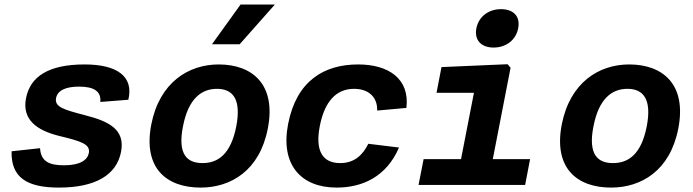

<svg xmlns="http://www.w3.org/2000/svg" viewBox="-20 -838 3140 870"><path d="M363.5 -546C202.5 -546 117.5 -493 98 -393.5C79 -297 145 -247.5 248.5 -222C346 -198.5 390.5 -185 382.5 -144.5C376.5 -113.5 344 -89 270 -89C203 -89 165 -106.5 161.5 -166.5L32.5 -152.5C29.5 -35 100 12 247 12C413 12 508.5 -45.5 528.5 -150C548.5 -253.5 470 -289 365 -316C269.5 -341 226.5 -353 234 -393.5C241 -429 278.5 -445.5 338.5 -445.5C408.5 -445.5 439 -422.5 434.5 -376L561.5 -386C587 -491 511.5 -546 363.5 -546Z M1193.5 -255.5C1232.5 -455 1124 -546 971 -546C834.5 -546 703 -465 665.5 -274C627 -74.5 736 12 889 12C1025.5 12 1156.5 -64.5 1193.5 -255.5ZM1050.5 -265C1025.5 -138 967 -99 897.5 -99C828 -99 784 -138 809 -265C833.5 -392 893.5 -435.5 963 -435.5C1032.5 -435.5 1075 -392 1050.5 -265ZM940.5 -637.5 1070 -817.5H1225.5L1066 -637.5Z M1788 -169.5 1649 -186.5C1623 -134.5 1585 -99 1521.5 -99C1442.5 -99 1407 -153 1429 -266.5C1450.5 -376.5 1502 -435.5 1584.5 -435.5C1649.5 -435.5 1691 -398.5 1689 -337L1821.5 -349C1837.5 -482.5 1739 -546 1603 -546C1448.5 -546 1323.5 -472 1285.5 -276C1250 -93.5 1342 12 1505.5 12C1620 12 1730.5 -35.5 1788 -169.5Z M1876.5 0H2359.5L2382 -117H2213L2293.5 -531L2280 -547L1980.5 -534L1958 -417.5H2127.5L2069 -117H1899.5ZM2216.5 -622.5C2273 -622.5 2318 -656.5 2328 -710C2338.5 -763.5 2307 -796.5 2250.5 -796.5C2194 -796.5 2149.5 -763.5 2138.5 -710C2128.5 -656.5 2160 -622.5 2216.5 -622.5Z M3053.5 -255.5C3092.5 -455 2984 -546 2831 -546C2694.5 -546 2563 -465 2525.5 -274C2487 -74.5 2596 12 2749 12C2885.5 12 3016.5 -64.5 3053.5 -255.5ZM2910.5 -265C2885.5 -138 2827 -99 2757.5 -99C2688 -99 2644 -138 2669 -265C2693.5 -392 2753.5 -435.5 2823 -435.5C2892.5 -435.5 2935 -392 2910.5 -265Z"/></svg>

Font: Monaspace Neon
Style: Bold Italic
Weight: 700
Italic angle: -11°
Designer: Riley Cran & the Lettermatic Team
Foundry: Lettermatic
Version: Version 1.200 (Monaspace Neon)